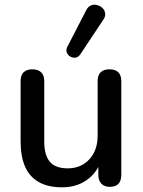

<svg xmlns="http://www.w3.org/2000/svg" viewBox="-20 -791 609 820"><path d="M245 9Q186 9 146.5 -13Q107 -35 87.5 -78.5Q68 -122 68 -188V-444Q68 -470 81 -482.5Q94 -495 118 -495Q142 -495 155.5 -482.5Q169 -470 169 -444V-187Q169 -128 193 -100Q217 -72 269 -72Q326 -72 361.5 -110.5Q397 -149 397 -212V-444Q397 -470 410 -482.5Q423 -495 448 -495Q472 -495 485 -482.5Q498 -470 498 -444V-44Q498 7 449 7Q426 7 413 -6.5Q400 -20 400 -44V-129L413 -107Q393 -51 349 -21Q305 9 245 9ZM323 -559Q315 -547 303.5 -545Q292 -543 281 -549Q270 -555 265.5 -566Q261 -577 267 -590L348 -747Q356 -763 368.5 -768Q381 -773 394.5 -769.5Q408 -766 417.5 -757Q427 -748 429 -734.5Q431 -721 422 -708Z"/></svg>

Font: Nunito SemiBold
Style: Regular
Weight: 600
Designer: Vernon Adams
Foundry: Vernon Adams
Version: Version 3.602